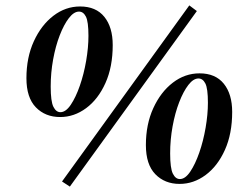

<svg xmlns="http://www.w3.org/2000/svg" viewBox="-20 -673 910 712"><path d="M239 19 210 0 682 -653 710 -632ZM203 -239Q148 -239 113 -275Q78 -311 78 -383Q78 -460 105.5 -520Q133 -580 178 -614.5Q223 -649 277 -649Q336 -649 367 -610.5Q398 -572 398 -506Q398 -425 371 -365Q344 -305 299.5 -272Q255 -239 203 -239ZM204 -257Q224 -257 242.5 -284.5Q261 -312 276 -355Q291 -398 299.5 -447.5Q308 -497 308 -540Q308 -593 298.5 -611.5Q289 -630 273 -630Q254 -630 235.5 -606Q217 -582 201.5 -542Q186 -502 177 -452.5Q168 -403 168 -352Q168 -297 178 -277Q188 -257 204 -257ZM646 9Q591 9 556 -27Q521 -63 521 -135Q521 -212 548.5 -272Q576 -332 621 -366.5Q666 -401 720 -401Q779 -401 810 -362.5Q841 -324 841 -258Q841 -177 814 -117Q787 -57 742.5 -24Q698 9 646 9ZM647 -9Q667 -9 685.5 -36.5Q704 -64 719 -107Q734 -150 742.5 -199.5Q751 -249 751 -292Q751 -345 741.5 -363.5Q732 -382 716 -382Q697 -382 678.5 -358Q660 -334 644.5 -294Q629 -254 620 -204.5Q611 -155 611 -104Q611 -49 621 -29Q631 -9 647 -9Z"/></svg>

Font: DeepMind Serif Display
Style: Italic
Weight: 400
Italic angle: -12°
Designer: Frank Grießhammer / Modifications: Colophon Foundry
Foundry: Colophon Foundry
Version: Version 5.003; ttfautohint (v1.8.2)